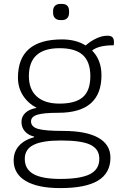

<svg xmlns="http://www.w3.org/2000/svg" viewBox="-20 -762 625 984"><path d="M564 -545Q564 -535 563 -530Q485 -530 452 -503Q500 -455 500 -376Q500 -184 279 -184Q204 -184 171.5 -174Q139 -164 139 -140Q139 -112 175 -101.5Q211 -91 304 -91Q422 -91 484 -56Q546 -21 546 46Q546 125 482.5 163.5Q419 202 289 202Q174 202 112 165.5Q50 129 50 60Q50 16 77 -14.5Q104 -45 155 -59V-62Q125 -69 107.5 -89Q90 -109 90 -137Q90 -165 110.5 -184Q131 -203 168 -209Q123 -233 97.5 -273Q72 -313 72 -364Q72 -560 298 -560Q369 -560 419 -529Q445 -552 474.5 -565.5Q504 -579 530 -579Q548 -579 556 -571.5Q564 -564 564 -545ZM443 -372Q443 -445 404.5 -480Q366 -515 285 -515Q128 -515 128 -372Q128 -304 168.5 -267.5Q209 -231 285 -231Q367 -231 405 -264.5Q443 -298 443 -372ZM293 -42Q197 -42 152 -19.5Q107 3 107 52Q107 105 151.5 130Q196 155 289 155Q393 155 441 130.5Q489 106 489 52Q489 2 443.5 -20Q398 -42 293 -42ZM252 -697V-705Q252 -723 262 -732.5Q272 -742 290 -742H297Q334 -742 334 -705V-697Q334 -679 324.5 -669Q315 -659 297 -659H290Q272 -659 262 -669Q252 -679 252 -697Z"/></svg>

Font: Krub Light
Style: Regular
Weight: 300
Designer: Ekaluck Peanpanawate
Foundry: Cadson Demak Co.,Ltd.
Version: Version 1.000; ttfautohint (v1.6)